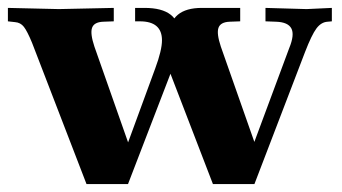

<svg xmlns="http://www.w3.org/2000/svg" viewBox="-34 -466 866 486"><path d="M185 0 47 -358Q35 -387 26.5 -398Q18 -409 4 -410L-14 -412V-446L115 -443L254 -446V-412L227 -411Q204 -410 199 -395.5Q194 -381 205 -348L301 -75H279L359 -293Q376 -339 376 -364Q376 -412 320 -412H308V-446H332Q420 -446 420 -377H394Q397 -446 477 -446H574V-412L547 -411Q524 -410 519 -395.5Q514 -381 525 -348L621 -75H598L698 -344Q712 -378 703.5 -394Q695 -410 665 -411L638 -412V-446L742 -443L806 -446V-412L795 -411Q779 -410 767 -394Q755 -378 738 -334L610 0H505L393 -291H402L290 0Z"/></svg>

Font: Baskervville SC
Style: Regular
Weight: 400
Designer: Alexis Faudot, Rémi Forte, Morgane Pierson, Rafael Ribas, Tanguy Vanlaeys, Rosalie Wagner, Thomas Huot-Marchand
Foundry: ANRT
Version: Version 1.100